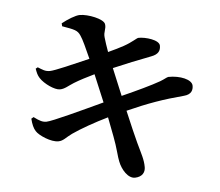

<svg xmlns="http://www.w3.org/2000/svg" viewBox="-57 -854 1113 971"><g transform="rotate(-5 500.0 -368.0)"><path d="M93 -289C95 -260 100 -239 110 -224C123 -202 182 -162 220 -163C245 -163 260 -180 292 -195C337 -216 413 -243 480 -262L499 -163C510 -108 512 -54 517 -35C525 7 554 55 590 54C627 53 643 31 643 5C643 -34 632 -62 616 -121C607 -156 593 -211 576 -287C688 -315 766 -328 872 -337C912 -340 920 -364 920 -384C920 -416 861 -440 802 -439C793 -438 783 -430 759 -421C715 -405 635 -383 558 -364L526 -508C584 -522 666 -539 724 -550C763 -557 773 -576 773 -600C773 -630 703 -650 668 -649C660 -649 635 -630 591 -615C568 -607 543 -600 509 -591C504 -621 500 -645 498 -667C495 -695 510 -708 506 -733C502 -760 424 -790 383 -790C361 -790 319 -773 288 -756L289 -741C350 -719 365 -714 377 -686C387 -665 398 -620 412 -565C330 -545 232 -521 208 -521C183 -521 171 -531 148 -545L137 -539C141 -517 143 -506 153 -490C173 -459 223 -424 250 -424C275 -424 293 -438 323 -450C353 -462 392 -474 431 -485L464 -339C352 -309 196 -267 168 -267C149 -267 134 -274 105 -296Z"/></g></svg>

Font: Noto Serif CJK KR
Style: Bold
Weight: 700
Designer: Ryoko NISHIZUKA 西塚涼子 (kana & ideographs); Frank Grießhammer (Latin, Greek & Cyrillic); Wenlong ZHANG 张文龙 (bopomofo); San
Foundry: Adobe
Version: Version 2.001;hotconv 1.1.0;makeotfexe 2.6.0